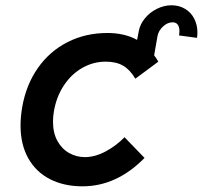

<svg xmlns="http://www.w3.org/2000/svg" viewBox="-20 -680 750 710"><path d="M56 -216Q56 -247.5 62 -283.5Q76.5 -366.5 120 -428.5Q163.5 -490.5 229.8 -524.2Q296 -558 377 -558Q441 -558 487 -532.5L493 -564Q497.5 -590 515.8 -612.2Q534 -634.5 560.5 -647.5Q587 -660.5 614 -660.5Q642.5 -660.5 664.5 -647.2Q686.5 -634 698.2 -611Q710 -588 710 -560.5Q710 -550.5 708.5 -540L642 -549Q643.5 -558 643.5 -565Q643.5 -581 637 -589.2Q630.5 -597.5 618.5 -597.5Q599.5 -597.5 583 -582.2Q566.5 -567 562.5 -547L550 -475.5Q557.5 -466 565.5 -452L480.5 -389Q461 -422 435.5 -437Q410 -452 371 -452Q325 -452 284.8 -429.2Q244.5 -406.5 216.8 -365Q189 -323.5 179.5 -269.5Q176 -250 176 -230Q176 -188.5 192.2 -159Q208.5 -129.5 235.5 -114.2Q262.5 -99 294 -99Q331.5 -99 371 -120.2Q410.5 -141.5 440.5 -172.5L514.5 -96Q411.5 9 285 9Q216.5 9 164.8 -17.5Q113 -44 84.5 -94.8Q56 -145.5 56 -216Z"/></svg>

Font: JuliaMono BoldItalic
Style: Regular
Weight: 700
Italic angle: -9°
Monospace: yes
Designer: cormullion
Foundry: corm
Version: Version 0.049; ttfautohint (v1.8.4)